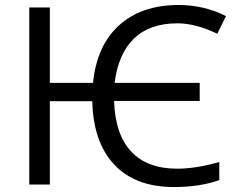

<svg xmlns="http://www.w3.org/2000/svg" viewBox="-20 -744 959 774"><path d="M856 -608 891 -679Q803 -724 698 -724Q549 -723 459.5 -641.5Q370 -560 355 -410H181V-714H98V0H181V-336H352Q356 -170 441 -80Q526 10 681 10Q786 10 864 -18V-91Q770 -64 694 -64Q573 -64 508.5 -133.5Q444 -203 440 -337H785V-410H442Q457 -528 520.5 -589Q584 -650 695 -650Q768 -650 856 -608Z"/></svg>

Font: OpenSansMMV
Style: Regular
Weight: 400
Designer: Steve Matteson
Foundry: Ascender Corporation
Version: Version 4.000